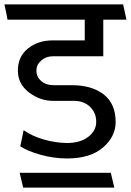

<svg xmlns="http://www.w3.org/2000/svg" viewBox="-31 -700 593 870"><path d="M76 -110Q115 -83 167 -68Q219 -53 271 -52Q333 -52 369 -80Q405 -108 405 -148Q405 -189 377 -216Q349 -243 303 -243H210Q150 -243 100 -281.5Q50 -320 50 -380Q50 -444 96 -480.5Q142 -517 208 -517H353V-611H3Q0 -628 -3.5 -645.5Q-7 -663 -11 -680H527Q531 -663 534.5 -645.5Q538 -628 542 -611H437V-445H209Q178 -445 156 -426Q134 -407 134 -380Q134 -352 155.5 -333Q177 -314 211 -314H294Q385 -314 439 -272Q493 -230 493 -147Q493 -81 435.5 -31.5Q378 18 273 18Q213 18 153.5 1.5Q94 -15 61 -37ZM487 150H74L58 83H471Z"/></svg>

Font: Palanquin
Style: Regular
Weight: 400
Designer: Pria Ravichandran
Version: Version 1.0.4